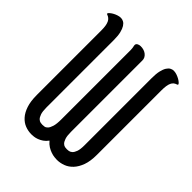

<svg xmlns="http://www.w3.org/2000/svg" viewBox="-205 -815 959 959"><g transform="rotate(45 274.0 -336.0)"><path d="M485.8 -130.9Q485.8 -86.9 474.9 -56.6Q463.9 -26.4 446.3 -7.6Q428.7 11.2 406.5 19.5Q384.3 27.8 361.8 27.8Q355 27.8 344 26.6Q333 25.4 319.8 21Q306.6 16.6 293.2 8.3Q279.8 0 268.1 -14.2Q257.8 0 245.6 8.3Q233.4 16.6 221.4 21Q209.5 25.4 199.2 26.6Q189 27.8 182.1 27.8Q158.7 27.8 137.2 19.5Q115.7 11.2 98.9 -7.6Q82 -26.4 72 -56.6Q62 -86.9 62 -130.9V-585.9Q62 -605 59.8 -618.2Q57.6 -631.3 53.2 -640.4Q48.8 -649.4 42.2 -654.8Q35.6 -660.2 26.9 -663.1Q22.9 -664.6 22.9 -667Q22.9 -670.4 29.1 -676Q35.2 -681.6 44.4 -687Q53.7 -692.4 65.2 -696.3Q76.7 -700.2 86.9 -700.2Q96.2 -700.2 105.7 -695.3Q115.2 -690.4 122.8 -678.5Q130.4 -666.5 135.3 -646.5Q140.1 -626.5 140.1 -596.2V-121.1Q140.1 -92.3 145.5 -76.9Q150.9 -61.5 158.4 -54.4Q166 -47.4 174.1 -46.1Q182.1 -44.9 187 -44.9Q192.9 -44.9 200.9 -46.1Q209 -47.4 216.6 -55.4Q224.1 -63.5 229.5 -81.1Q234.9 -98.6 234.9 -130.9V-621.1Q234.9 -628.4 234.1 -633.3Q233.4 -638.2 232.7 -641.6Q231.9 -645 231.4 -647.7Q231 -650.4 231 -652.8Q231 -660.6 238.8 -665.3Q246.6 -669.9 256.8 -669.9Q281.7 -669.9 297.4 -657Q313 -644 313 -626V-121.1Q313 -92.3 318.4 -76.9Q323.7 -61.5 331.1 -54.4Q338.4 -47.4 346.4 -46.1Q354.5 -44.9 359.9 -44.9Q364.7 -44.9 373 -46.1Q381.3 -47.4 389.2 -54.4Q397 -61.5 402.6 -76.9Q408.2 -92.3 408.2 -121.1V-596.2Q408.2 -626.5 412.8 -646.5Q417.5 -666.5 425 -678.5Q432.6 -690.4 441.9 -695.3Q451.2 -700.2 460 -700.2Q470.7 -700.2 482.2 -696.3Q493.7 -692.4 503.2 -687Q512.7 -681.6 518.8 -676Q524.9 -670.4 524.9 -667Q524.9 -664.6 521 -663.1Q511.2 -660.2 504.6 -654.8Q498 -649.4 493.9 -640.4Q489.7 -631.3 487.8 -618.2Q485.8 -605 485.8 -585.9Z"/></g></svg>

Font: Grand Hotel
Style: Regular
Weight: 400
Designer: Brian J. Bonislawsky & Jim Lyles for Astigmatic (AOETI)
Foundry: Astigmatic (AOETI)
Version: Version 001.000